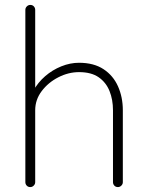

<svg xmlns="http://www.w3.org/2000/svg" viewBox="-20 -760 602 780"><path d="M301 -505Q361 -505 400.5 -479Q440 -453 459.5 -409Q479 -365 479 -312V-20Q479 -12 473 -6Q467 0 459 0Q450 0 444.5 -6Q439 -12 439 -20V-312Q439 -355 425 -390Q411 -425 381 -446Q351 -467 301 -467Q258 -467 217 -446Q176 -425 149.5 -390Q123 -355 123 -312V-20Q123 -12 117 -6Q111 0 103 0Q94 0 88.5 -6Q83 -12 83 -20V-720Q83 -728 89 -734Q95 -740 103 -740Q112 -740 117.5 -734Q123 -728 123 -720V-371L98 -323Q98 -359 116 -392Q134 -425 163.5 -450.5Q193 -476 229 -490.5Q265 -505 301 -505Z"/></svg>

Font: Quicksand Variable Light
Style: Regular
Weight: 300
Designer: Andrew Paglinawan
Foundry: Andrew Paglinawan
Version: Version 3.004